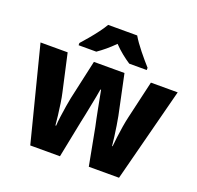

<svg xmlns="http://www.w3.org/2000/svg" viewBox="-132 -908 1081 1051"><g transform="rotate(20 408.5 -383.0)"><path d="M449 -217Q445 -234 439.5 -261.5Q434 -289 428 -319.5Q422 -350 417 -377Q412 -404 409 -419H405Q403 -403 397.5 -375.5Q392 -348 386 -317.5Q380 -287 374.5 -259.5Q369 -232 365 -215L322 0H149L9 -549H167L215 -334Q221 -308 226 -274.5Q231 -241 235 -207.5Q239 -174 241 -150H245Q246 -173 250.5 -205.5Q255 -238 260 -269.5Q265 -301 269 -319L320 -549H498L547 -317Q551 -296 556 -265Q561 -234 565 -202.5Q569 -171 571 -150H574Q576 -172 580 -204.5Q584 -237 589.5 -270.5Q595 -304 601 -329L652 -549H808L666 0H490ZM493 -766Q513 -732 546 -691Q579 -650 607 -619V-606H505Q482 -621 457 -641Q432 -661 408 -686Q383 -661 359 -641Q335 -621 313 -606H210V-619Q227 -638 249 -664Q271 -690 291.5 -717.5Q312 -745 324 -766Z"/></g></svg>

Font: Noto Sans Gujarati SemiCondensed ExtraBold
Style: Regular
Weight: 800
Width: 4
Designer: Jelle Bosma - Monotype Design Team, Universal Thirst
Foundry: Monotype Imaging Inc.
Version: Version 2.106; ttfautohint (v1.8.4.7-5d5b)